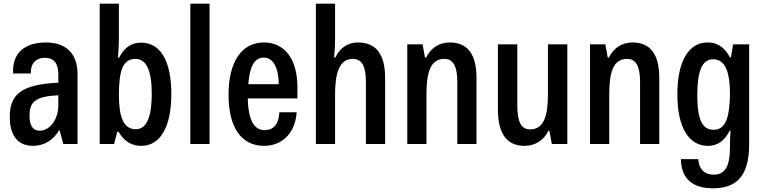

<svg xmlns="http://www.w3.org/2000/svg" viewBox="-20 -780 4140 1040"><path d="M159 10C218 10 268 -20 300 -74H303L323 0H400V-380C400 -488 339 -550 229 -550C116 -550 45 -495 51 -382H147C145 -440 178 -467 223 -467C272 -467 296 -436 296 -378V-332C88 -323 33 -263 33 -147C33 -44 78 10 159 10ZM195 -72C160 -72 140 -97 140 -153C140 -227 169 -258 296 -264V-212C296 -132 250 -72 195 -72Z M745 10C848 10 908 -91 908 -271C908 -450 849 -549 745 -549C694 -549 656 -526 625 -468H619C622 -507 624 -542 624 -564V-760H520V0H598L615 -66H622C654 -13 694 10 745 10ZM716 -80C645 -80 624 -154 624 -268C625 -389 641 -461 714 -461C773 -461 802 -398 802 -272C802 -156 778 -80 716 -80Z M1011 0H1115V-760H1011Z M1591 -308C1591 -459 1522 -550 1410 -550C1289 -550 1218 -446 1218 -266C1218 -91 1286 10 1411 10C1494 10 1578 -44 1587 -172H1493C1491 -106 1459 -75 1414 -75C1356 -75 1325 -129 1322 -247H1591ZM1325 -324C1332 -418 1357 -468 1409 -468C1458 -468 1489 -416 1490 -324Z M1691 0H1795V-270C1795 -383 1818 -461 1891 -461C1940 -461 1962 -422 1962 -336V0H2066V-358C2066 -484 2019 -550 1919 -550C1865 -550 1822 -522 1796 -468H1790C1794 -513 1795 -544 1795 -566V-760H1691Z M2186 0H2290V-271C2290 -386 2311 -461 2387 -461C2436 -461 2457 -419 2457 -336V0H2561V-358C2561 -486 2513 -550 2416 -550C2359 -550 2313 -520 2288 -468H2282L2269 -540H2186Z M2822 10C2878 10 2926 -20 2950 -71H2956L2969 0H3053V-540H2948V-269C2948 -155 2927 -79 2851 -79C2803 -79 2782 -121 2782 -209V-540H2677V-187C2677 -54 2726 10 2822 10Z M3176 0H3280V-271C3280 -386 3301 -461 3377 -461C3426 -461 3447 -419 3447 -336V0H3551V-358C3551 -486 3503 -550 3406 -550C3349 -550 3303 -520 3278 -468H3272L3259 -540H3176Z M3841 240C3959 240 4038 185 4038 2V-540H3951L3939 -469H3934C3904 -525 3866 -550 3812 -550C3711 -550 3649 -449 3649 -269C3649 -90 3711 10 3814 10C3865 10 3903 -14 3933 -73H3937C3935 -42 3934 -14 3934 16C3934 122 3908 166 3845 166C3797 166 3766 137 3762 82H3668C3670 192 3736 240 3841 240ZM3844 -77C3770 -77 3757 -166 3757 -267C3757 -394 3783 -459 3842 -459C3912 -459 3934 -384 3934 -268C3932 -133 3906 -77 3844 -77Z"/></svg>

Font: Kathrein 67 Medium Condensed
Style: Regular
Weight: 500
Width: 3
Designer: Lazydogs Typefoundry, based on Open Sans by Ascender Corporation
Foundry: Lazydogs Typefoundry
Version: Version 1.003;PS 001.003;hotconv 1.0.88;makeotf.lib2.5.64775